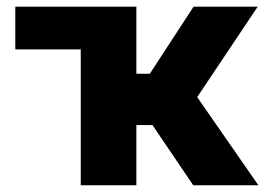

<svg xmlns="http://www.w3.org/2000/svg" viewBox="-20 -550 787 570"><path d="M384.8 -331.1H424.8L554.7 -530.3H745.1L565.4 -261.7L747.1 0H553.7L432.6 -178.7H384.8V0H219.7V-403.3H25.4V-530.3H384.8Z"/></svg>

Font: Pretendard ExtraBold
Style: Regular
Weight: 800
Designer: Base glyphs from Inter by Rasmus Andersson; Hangeul glyphs from Noto Sans CJK(Source Han Sans) by Jang Soo-young and Kan
Foundry: Kil Hyung-jin
Version: Version 1.309